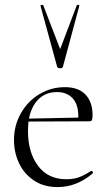

<svg xmlns="http://www.w3.org/2000/svg" viewBox="-20 -750 445 782"><path d="M352 -54Q355 -54 357.5 -50.5Q360 -47 358 -44Q292 12 215 12Q158 12 118 -15Q78 -42 57.5 -85.5Q37 -129 37 -180Q37 -239 65 -288.5Q93 -338 140.5 -366.5Q188 -395 244 -395Q300 -395 328.5 -364.5Q357 -334 357 -281Q357 -267 354.5 -261.5Q352 -256 345 -256L96 -255Q94 -231 94 -216Q94 -129 135 -74.5Q176 -20 250 -20Q281 -20 303 -28.5Q325 -37 351 -54ZM98 -267 299 -271Q300 -323 276.5 -349Q253 -375 212 -375Q167 -375 137.5 -346.5Q108 -318 98 -267ZM156 -729 225 -550 293 -729Q294 -731 299 -730Q304 -729 303 -726L236 -477Q234 -472 225 -472Q221 -472 217.5 -473.5Q214 -475 213 -477L145 -726Q144 -729 149.5 -730Q155 -731 156 -729Z"/></svg>

Font: Cormorant Garamond Light
Style: Regular
Weight: 300
Designer: Christian Thalmann (Catharsis Fonts)
Version: Version 3.000